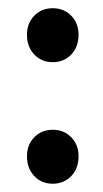

<svg xmlns="http://www.w3.org/2000/svg" viewBox="-20 -440 252 469"><path d="M45.9 -58.1Q45.9 -86.4 63.7 -104.7Q81.5 -123 108.9 -123Q136.2 -123 154.1 -104.7Q171.9 -86.4 171.9 -58.1Q171.9 -28.8 154.1 -10Q136.2 8.8 108.9 8.8Q81.5 8.8 63.7 -10Q45.9 -28.8 45.9 -58.1ZM45.9 -355Q45.9 -383.3 63.7 -401.6Q81.5 -419.9 108.9 -419.9Q136.2 -419.9 154.1 -401.6Q171.9 -383.3 171.9 -355Q171.9 -325.7 154.1 -306.9Q136.2 -288.1 108.9 -288.1Q81.5 -288.1 63.7 -306.9Q45.9 -325.7 45.9 -355Z"/></svg>

Font: Trueno
Style: Regular
Weight: 400
Designer: Julieta Ulanovsky
Foundry: Julieta Ulanovsky
Version: Version 3.001b | FøM Fix